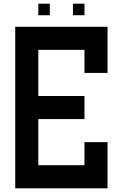

<svg xmlns="http://www.w3.org/2000/svg" viewBox="-20 -1020 665 1040"><path d="M437.5 -500V-375H187.5V-125H437.5V-250H562.5V0H62.5V-875H562.5V-625H437.5V-750H187.5V-500ZM437.5 -937.5H375V-1000H437.5ZM250 -937.5H187.5V-1000H250Z"/></svg>

Font: Oldtimer
Style: Regular
Weight: 400
Designer: GGBotNet
Foundry: GGBotNet
Version: 1.00